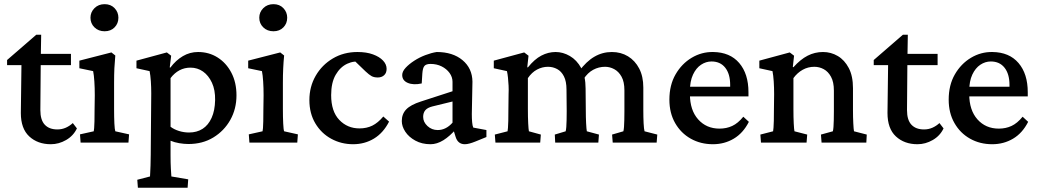

<svg xmlns="http://www.w3.org/2000/svg" viewBox="-20 -678 4940 913"><path d="M345.7 -67.4Q329.1 -32.2 294.4 -12.2Q259.8 7.8 221.7 7.8Q159.2 7.8 119.1 -29.3Q79.1 -66.4 79.1 -140.6L82 -368.2H13.7V-392.6L152.3 -512.7H175.8L173.8 -392.6L171.9 -154.3Q171.9 -107.4 192.9 -85Q213.9 -62.5 252.9 -62.5Q274.4 -62.5 293 -70.8Q311.5 -79.1 326.2 -92.8ZM130.9 -368.2V-421.9H317.4V-368.2Z M363.3 0 360.4 -39.1 425.8 -53.7Q426.8 -57.6 427.7 -68.8Q428.7 -80.1 429.2 -101.1Q429.7 -122.1 429.7 -155.3L430.7 -224.6Q430.7 -260.7 428.7 -290.5Q426.8 -320.3 422.9 -339.8L357.4 -353.5V-389.6L509.8 -428.7L528.3 -414.1Q525.4 -383.8 523.9 -353.5Q522.5 -323.2 522.5 -283.2V-160.2Q522.5 -120.1 523.9 -90.8Q525.4 -61.5 528.3 -53.7L593.8 -39.1L590.8 0ZM477.5 -529.3Q448.2 -529.3 429.2 -547.9Q410.2 -566.4 410.2 -593.8Q410.2 -620.1 429.2 -639.2Q448.2 -658.2 477.5 -658.2Q506.8 -658.2 524.9 -639.2Q543 -620.1 543 -593.8Q543 -566.4 524.9 -547.9Q506.8 -529.3 477.5 -529.3Z M635.7 214.8 632.8 176.8 693.4 161.1Q693.4 156.2 694.3 143.1Q695.3 129.9 695.8 108.4Q696.3 86.9 696.8 57.6Q697.3 28.3 697.3 -8.8L699.2 -234.4Q699.2 -263.7 697.3 -292Q695.3 -320.3 691.4 -339.8L628.9 -353.5V-389.6L773.4 -428.7L793.9 -413.1L787.1 -357.4L790 -356.4Q816.4 -391.6 849.6 -411.1Q882.8 -430.7 921.9 -430.7Q973.6 -430.7 1014.6 -404.8Q1055.7 -378.9 1080.1 -332.5Q1104.5 -286.1 1104.5 -224.6Q1104.5 -160.2 1075.2 -107.9Q1045.9 -55.7 994.6 -24.4Q943.4 6.8 876 6.8Q855.5 6.8 832.5 2.9Q809.6 -1 791 -8.8V60.5Q791 96.7 792.5 124Q793.9 151.4 794.9 161.1L875 174.8L872.1 214.8ZM878.9 -47.9Q916 -47.9 943.4 -65.4Q970.7 -83 986.3 -117.7Q1002 -152.3 1002.9 -202.1Q1003.9 -250 987.8 -284.7Q971.7 -319.3 945.3 -337.9Q918.9 -356.4 885.7 -356.4Q857.4 -356.4 833.5 -343.8Q809.6 -331.1 791 -306.6V-75.2Q807.6 -62.5 831.1 -55.2Q854.5 -47.9 878.9 -47.9Z M1166 0 1163.1 -39.1 1228.5 -53.7Q1229.5 -57.6 1230.5 -68.8Q1231.4 -80.1 1231.9 -101.1Q1232.4 -122.1 1232.4 -155.3L1233.4 -224.6Q1233.4 -260.7 1231.4 -290.5Q1229.5 -320.3 1225.6 -339.8L1160.2 -353.5V-389.6L1312.5 -428.7L1331.1 -414.1Q1328.1 -383.8 1326.7 -353.5Q1325.2 -323.2 1325.2 -283.2V-160.2Q1325.2 -120.1 1326.7 -90.8Q1328.1 -61.5 1331.1 -53.7L1396.5 -39.1L1393.6 0ZM1280.3 -529.3Q1251 -529.3 1231.9 -547.9Q1212.9 -566.4 1212.9 -593.8Q1212.9 -620.1 1231.9 -639.2Q1251 -658.2 1280.3 -658.2Q1309.6 -658.2 1327.6 -639.2Q1345.7 -620.1 1345.7 -593.8Q1345.7 -566.4 1327.6 -547.9Q1309.6 -529.3 1280.3 -529.3Z M1659.2 7.8Q1602.5 7.8 1555.2 -18.1Q1507.8 -43.9 1479.5 -91.3Q1451.2 -138.7 1451.2 -202.1Q1451.2 -265.6 1481 -317.4Q1510.7 -369.1 1562.5 -399.9Q1614.3 -430.7 1679.7 -430.7Q1722.7 -430.7 1753.4 -419.4Q1784.2 -408.2 1801.3 -390.1Q1818.4 -372.1 1818.4 -350.6Q1818.4 -331.1 1806.6 -320.3Q1794.9 -309.6 1776.4 -309.6Q1758.8 -309.6 1747.1 -315.9Q1735.4 -322.3 1717.8 -338.9L1661.1 -393.6L1700.2 -382.8Q1665 -390.6 1631.3 -375Q1597.7 -359.4 1576.2 -322.3Q1554.7 -285.2 1554.7 -225.6Q1554.7 -148.4 1593.3 -107.9Q1631.8 -67.4 1689.5 -67.4Q1723.6 -67.4 1750.5 -80.6Q1777.3 -93.8 1802.7 -124L1830.1 -99.6Q1802.7 -45.9 1758.3 -19Q1713.9 7.8 1659.2 7.8Z M2027.3 7.8Q1986.3 7.8 1955.1 -9.3Q1923.8 -26.4 1907.2 -51.8Q1890.6 -77.1 1890.6 -102.5Q1890.6 -135.7 1911.6 -157.7Q1932.6 -179.7 1981.4 -195.3L2131.8 -244.1V-289.1Q2131.8 -311.5 2117.7 -331.1Q2103.5 -350.6 2080.1 -362.3Q2056.6 -374 2027.3 -374Q2006.8 -374 1998.5 -364.7Q1990.2 -355.5 1988.3 -328.1L1985.4 -281.2Q1946.3 -272.5 1919.4 -283.7Q1892.6 -294.9 1892.6 -321.3Q1892.6 -337.9 1908.7 -355.5Q1924.8 -373 1949.7 -389.2Q1974.6 -405.3 2002.9 -416Q2031.2 -426.8 2056.6 -430.7Q2132.8 -430.7 2179.2 -392.1Q2225.6 -353.5 2226.6 -290L2223.6 -135.7Q2223.6 -114.3 2225.1 -97.2Q2226.6 -80.1 2230.5 -71.3L2293 -59.6V-26.4L2240.2 -4.9Q2225.6 1 2212.9 4.4Q2200.2 7.8 2190.4 7.8Q2157.2 7.8 2146.5 -27.3L2133.8 -68.4L2150.4 -66.4Q2119.1 -30.3 2088.4 -11.2Q2057.6 7.8 2027.3 7.8ZM2061.5 -59.6Q2081.1 -59.6 2098.6 -68.4Q2116.2 -77.1 2131.8 -94.7V-195.3L2036.1 -171.9Q2012.7 -166 2002.4 -153.8Q1992.2 -141.6 1992.2 -122.1Q1992.2 -97.7 2012.7 -78.6Q2033.2 -59.6 2061.5 -59.6Z M2335.9 0 2333 -38.1 2393.6 -53.7Q2394.5 -58.6 2395.5 -70.3Q2396.5 -82 2397 -103Q2397.5 -124 2397.5 -155.3L2398.4 -230.5Q2399.4 -251 2398.4 -271Q2397.5 -291 2395.5 -309.1Q2393.6 -327.1 2390.6 -339.8L2328.1 -353.5V-389.6L2472.7 -428.7L2493.2 -413.1L2487.3 -358.4L2490.2 -357.4Q2521.5 -396.5 2554.2 -413.6Q2586.9 -430.7 2622.1 -430.7Q2657.2 -430.7 2689.9 -411.6Q2722.7 -392.6 2743.7 -354.5Q2764.6 -316.4 2764.6 -256.8L2765.6 -154.3Q2765.6 -120.1 2767.1 -91.8Q2768.6 -63.5 2770.5 -53.7L2828.1 -38.1L2825.2 0H2620.1L2618.2 -38.1L2669.9 -53.7Q2671.9 -61.5 2672.9 -74.7Q2673.8 -87.9 2674.3 -106.9Q2674.8 -126 2674.8 -149.4L2673.8 -252Q2673.8 -291 2661.6 -314.9Q2649.4 -338.9 2629.4 -349.6Q2609.4 -360.4 2585.9 -360.4Q2558.6 -360.4 2533.7 -347.2Q2508.8 -334 2490.2 -306.6V-160.2Q2490.2 -120.1 2491.7 -91.3Q2493.2 -62.5 2495.1 -53.7L2551.8 -38.1L2548.8 0ZM2893.6 0 2890.6 -38.1 2944.3 -53.7Q2946.3 -61.5 2947.3 -74.7Q2948.2 -87.9 2948.7 -106.9Q2949.2 -126 2949.2 -149.4V-248Q2949.2 -289.1 2935.5 -313.5Q2921.9 -337.9 2900.9 -349.1Q2879.9 -360.4 2857.4 -360.4Q2827.1 -360.4 2800.8 -346.2Q2774.4 -332 2754.9 -301.8L2733.4 -338.9Q2767.6 -385.7 2806.2 -408.2Q2844.7 -430.7 2889.6 -430.7Q2932.6 -430.7 2966.3 -410.2Q3000 -389.6 3019.5 -352.1Q3039.1 -314.5 3039.1 -261.7V-154.3Q3039.1 -120.1 3040.5 -91.8Q3042 -63.5 3044.9 -53.7L3105.5 -38.1L3102.5 0Z M3370.1 7.8Q3311.5 7.8 3264.6 -18.6Q3217.8 -44.9 3190.4 -92.8Q3163.1 -140.6 3163.1 -204.1Q3163.1 -273.4 3192.4 -324.2Q3221.7 -375 3269 -403.3Q3316.4 -431.6 3371.1 -430.7Q3451.2 -429.7 3495.1 -378.4Q3539.1 -327.1 3539.1 -239.3V-219.7H3244.1V-265.6H3464.8L3452.1 -249V-274.4Q3452.1 -326.2 3428.7 -356Q3405.3 -385.7 3363.3 -385.7Q3336.9 -385.7 3313.5 -370.1Q3290 -354.5 3275.4 -323.2Q3260.7 -292 3260.7 -245.1V-230.5Q3260.7 -154.3 3299.8 -110.4Q3338.9 -66.4 3401.4 -66.4Q3434.6 -66.4 3461.9 -79.1Q3489.3 -91.8 3514.6 -123L3541 -98.6Q3513.7 -44.9 3469.2 -18.6Q3424.8 7.8 3370.1 7.8Z M3598.6 0 3595.7 -38.1 3656.2 -53.7Q3657.2 -58.6 3658.2 -70.8Q3659.2 -83 3659.7 -103.5Q3660.2 -124 3660.2 -155.3L3661.1 -230.5Q3661.1 -262.7 3659.2 -291.5Q3657.2 -320.3 3653.3 -339.8L3590.8 -353.5V-389.6L3735.4 -428.7L3755.9 -413.1L3750 -359.4L3752.9 -358.4Q3786.1 -395.5 3820.3 -413.1Q3854.5 -430.7 3893.6 -430.7Q3931.6 -430.7 3963.9 -411.6Q3996.1 -392.6 4016.1 -354.5Q4036.1 -316.4 4036.1 -258.8V-154.3Q4036.1 -120.1 4037.6 -91.3Q4039.1 -62.5 4041 -53.7L4101.6 -38.1L4099.6 0H3886.7L3883.8 -38.1L3940.4 -53.7Q3942.4 -61.5 3943.4 -74.7Q3944.3 -87.9 3944.8 -106.9Q3945.3 -126 3945.3 -149.4V-247.1Q3945.3 -288.1 3931.6 -313Q3918 -337.9 3897 -349.1Q3876 -360.4 3852.5 -360.4Q3822.3 -360.4 3796.9 -346.2Q3771.5 -332 3752.9 -306.6V-160.2Q3752.9 -119.1 3754.4 -90.8Q3755.9 -62.5 3757.8 -53.7L3818.4 -38.1L3815.4 0Z M4466.8 -67.4Q4450.2 -32.2 4415.5 -12.2Q4380.9 7.8 4342.8 7.8Q4280.3 7.8 4240.2 -29.3Q4200.2 -66.4 4200.2 -140.6L4203.1 -368.2H4134.8V-392.6L4273.4 -512.7H4296.9L4294.9 -392.6L4293 -154.3Q4293 -107.4 4314 -85Q4335 -62.5 4374 -62.5Q4395.5 -62.5 4414.1 -70.8Q4432.6 -79.1 4447.3 -92.8ZM4252 -368.2V-421.9H4438.5V-368.2Z M4698.2 7.8Q4639.6 7.8 4592.8 -18.6Q4545.9 -44.9 4518.6 -92.8Q4491.2 -140.6 4491.2 -204.1Q4491.2 -273.4 4520.5 -324.2Q4549.8 -375 4597.2 -403.3Q4644.5 -431.6 4699.2 -430.7Q4779.3 -429.7 4823.2 -378.4Q4867.2 -327.1 4867.2 -239.3V-219.7H4572.3V-265.6H4793L4780.3 -249V-274.4Q4780.3 -326.2 4756.8 -356Q4733.4 -385.7 4691.4 -385.7Q4665 -385.7 4641.6 -370.1Q4618.2 -354.5 4603.5 -323.2Q4588.9 -292 4588.9 -245.1V-230.5Q4588.9 -154.3 4627.9 -110.4Q4667 -66.4 4729.5 -66.4Q4762.7 -66.4 4790 -79.1Q4817.4 -91.8 4842.8 -123L4869.1 -98.6Q4841.8 -44.9 4797.4 -18.6Q4752.9 7.8 4698.2 7.8Z"/></svg>

Font: Crimson Pro ExtraLight Medium
Style: Regular
Weight: 500
Version: Version 1.002